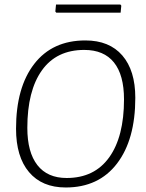

<svg xmlns="http://www.w3.org/2000/svg" viewBox="-20 -824 645 850"><path d="M513 -804 517 -799 514 -768H229L225 -773L228 -804ZM358 -645Q464 -645 521.5 -578.5Q579 -512 579 -391Q579 -206 498 -100Q417 6 271 6Q166 6 108.5 -62Q51 -130 51 -254Q51 -437 131.5 -541Q212 -645 358 -645ZM353 -603Q230 -603 165.5 -512.5Q101 -422 101 -258Q101 -150 145.5 -93Q190 -36 275 -36Q398 -36 463.5 -127.5Q529 -219 529 -384Q529 -492 484.5 -547.5Q440 -603 353 -603Z"/></svg>

Font: Alegreya Sans SC Light
Style: Italic
Weight: 300
Italic angle: -7°
Designer: Juan Pablo del Peral
Foundry: Huerta Tipografica
Version: Version 2.007